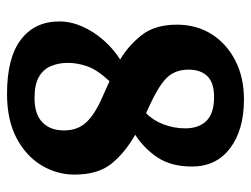

<svg xmlns="http://www.w3.org/2000/svg" viewBox="-105 -606 725 555"><g transform="rotate(90 257.5 -328.5)"><path d="M251.2 13.7Q146.9 13.7 94.5 -26.4Q42 -66.5 42 -137.3Q42 -170.5 56.5 -203.7Q71.1 -236.9 96.4 -265.6Q121.8 -294.3 152 -313.3Q110.7 -338.1 81 -376.2Q51.3 -414.3 51.3 -477.3Q51.3 -534.1 78.8 -577.7Q106.3 -621.3 155.1 -646.2Q203.9 -671.2 266.7 -671.2Q355.7 -671.2 408.5 -631.1Q461.4 -591 461.4 -520.9Q461.4 -460.9 435.3 -421.6Q409.2 -382.4 369.5 -356.8Q420 -328.4 452.4 -289.2Q484.7 -250 484.7 -181.1Q484.7 -130.6 458 -86.1Q431.3 -41.5 379.3 -13.9Q327.2 13.7 251.2 13.7ZM263.1 -65.8Q310 -65.8 333.5 -88.5Q357 -111.1 357 -151.1Q357 -191.2 332.5 -216.6Q308 -241.9 255.9 -264.1L214.7 -282.5Q181.8 -247.2 171.8 -218.5Q161.7 -189.9 161.7 -162.1Q161.7 -135.7 170.9 -113.5Q180.1 -91.3 202.2 -78.5Q224.3 -65.8 263.1 -65.8ZM307 -388.3Q327.4 -407.5 339.2 -438Q351 -468.5 351 -501.4Q351 -540.6 329.4 -562.7Q307.8 -584.8 260.6 -584.8Q218.9 -584.8 200.1 -565.3Q181.3 -545.8 181.3 -511.1Q181.3 -479 197.7 -456.5Q214.1 -433.9 264.8 -408.1Q273.5 -403.9 284.5 -398.6Q295.5 -393.3 307 -388.3Z"/></g></svg>

Font: Faustina Light
Style: Regular
Weight: 300
Designer: Alfonso Garcia
Foundry: http://www.omnibus-type.com
Version: Version 1.200